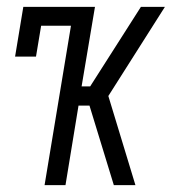

<svg xmlns="http://www.w3.org/2000/svg" viewBox="-20 -540 540 560"><path d="M110 0 187 -465H100L85 -375H24L48 -520H257L218 -288H243L391 -520H461L296 -260L375 0H312L241 -232H209L171 0Z"/></svg>

Font: Iosevka Curly Slab Light
Style: Italic
Weight: 300
Italic angle: -9°
Monospace: yes
Designer: Belleve Invis
Foundry: Belleve Invis
Version: Version 22.1.2; ttfautohint (v1.8.4)